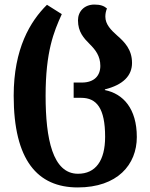

<svg xmlns="http://www.w3.org/2000/svg" viewBox="-20 -569 656 842"><path d="M321 253C495 253 580 153 580 32C580 -93 520 -158 440 -174V-177C520 -197 559 -237 559 -293C559 -352 526 -385 494 -413C467 -437 442 -462 442 -496C442 -508 444 -519 449 -532C436 -543 421 -549 394 -549C350 -549 322 -519 322 -480C322 -429 347 -402 374 -375C398 -351 420 -324 420 -280C420 -237 393 -207 339 -207H303V-140H336C404 -140 441 -94 441 31C441 136 399 193 322 193C211 193 180 40 180 -149C180 -343 216 -430 251 -507L186 -548C113 -476 40 -356 40 -149C40 133 144 253 321 253Z"/></svg>

Font: Noto Serif Georgian Condensed Bold
Style: Regular
Weight: 700
Width: 3
Designer: Monotype Design Team, Akaki Razmadze
Foundry: Google LLC
Version: Version 2.003